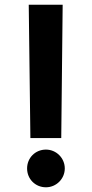

<svg xmlns="http://www.w3.org/2000/svg" viewBox="-20 -783 390 815"><path d="M175 12C219 12 255 -24 255 -68C255 -112 219 -148 175 -148C130 -148 95 -113 95 -68C95 -23 130 12 175 12ZM102 -763 109 -197H240L246 -763Z"/></svg>

Font: All Genders v4
Style: Bold
Weight: 700
Designer: Rassam Alawdi
Foundry: Rassam Art
Version: Version 3.100;FEAKit 1.0